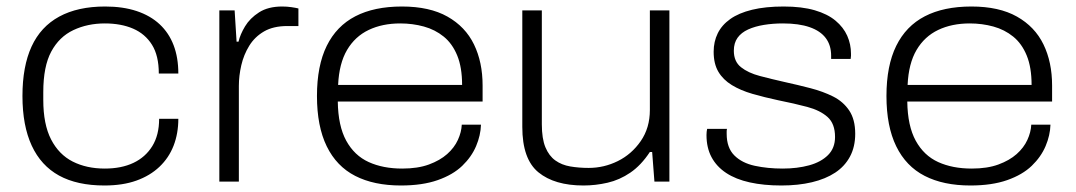

<svg xmlns="http://www.w3.org/2000/svg" viewBox="-20 -558 3305 590"><path d="M301 12Q217 12 161.5 -18.5Q106 -49 77.5 -110.5Q49 -172 49 -263Q49 -354 77 -415Q105 -476 162 -507Q219 -538 303 -538Q358 -538 400 -524Q442 -510 470.5 -483.5Q499 -457 513.5 -419Q528 -381 528 -332H468Q468 -387 447 -420.5Q426 -454 389 -470Q352 -486 302 -486Q249 -486 205.5 -465.5Q162 -445 137.5 -399.5Q113 -354 113 -275V-251Q113 -176 137 -129.5Q161 -83 203.5 -61.5Q246 -40 302 -40Q353 -40 390 -57.5Q427 -75 448 -109Q469 -143 469 -193H528Q528 -148 513.5 -110.5Q499 -73 470 -45.5Q441 -18 399 -3Q357 12 301 12Z M654 0V-526H701L707 -430H713Q718 -452 733 -477Q748 -502 776 -520Q804 -538 847 -538Q862 -538 875.5 -536Q889 -534 897 -532V-478H863Q820 -478 791.5 -461.5Q763 -445 746 -417.5Q729 -390 721.5 -357.5Q714 -325 714 -294V0Z M1212 12Q1129 12 1071.5 -17.5Q1014 -47 984 -108.5Q954 -170 954 -263Q954 -356 984 -417Q1014 -478 1072 -508Q1130 -538 1215 -538Q1300 -538 1355 -507Q1410 -476 1436.5 -421.5Q1463 -367 1463 -295V-246H1018Q1019 -171 1044 -125.5Q1069 -80 1113 -60Q1157 -40 1216 -40Q1264 -40 1298 -52.5Q1332 -65 1354 -84.5Q1376 -104 1387 -128Q1398 -152 1399 -175H1458Q1457 -142 1443 -109Q1429 -76 1400.5 -48.5Q1372 -21 1325 -4.5Q1278 12 1212 12ZM1019 -297H1400Q1400 -351 1385 -387.5Q1370 -424 1343.5 -445.5Q1317 -467 1282.5 -476.5Q1248 -486 1210 -486Q1155 -486 1113 -466Q1071 -446 1046.5 -404.5Q1022 -363 1019 -297Z M1773 12Q1684 12 1634.5 -28.5Q1585 -69 1585 -168V-526H1645V-176Q1645 -132 1656 -105.5Q1667 -79 1686.5 -65Q1706 -51 1732.5 -46.5Q1759 -42 1789 -42Q1836 -42 1878.5 -63Q1921 -84 1949 -124.5Q1977 -165 1977 -220V-526H2037V0H1991L1984 -91H1977Q1950 -50 1917 -27.5Q1884 -5 1847 3.5Q1810 12 1773 12Z M2381 12Q2327 12 2284 2.5Q2241 -7 2211.5 -26.5Q2182 -46 2166.5 -75Q2151 -104 2151 -143Q2151 -148 2151.5 -153Q2152 -158 2153 -162H2214Q2213 -158 2213 -154Q2213 -150 2213 -147Q2213 -104 2236.5 -80.5Q2260 -57 2299.5 -48.5Q2339 -40 2385 -40Q2430 -40 2466.5 -50Q2503 -60 2524.5 -81.5Q2546 -103 2546 -137Q2546 -178 2523 -198.5Q2500 -219 2460.5 -229.5Q2421 -240 2371 -250Q2329 -259 2292.5 -269.5Q2256 -280 2229 -296.5Q2202 -313 2187.5 -337.5Q2173 -362 2173 -399Q2173 -430 2185.5 -455.5Q2198 -481 2224 -499.5Q2250 -518 2291 -528Q2332 -538 2388 -538Q2444 -538 2483.5 -526.5Q2523 -515 2547.5 -494.5Q2572 -474 2583.5 -448Q2595 -422 2595 -393Q2595 -390 2595 -386.5Q2595 -383 2594 -377H2534V-387Q2534 -419 2517.5 -441Q2501 -463 2468 -474.5Q2435 -486 2386 -486Q2355 -486 2327.5 -481.5Q2300 -477 2279 -467.5Q2258 -458 2246.5 -442Q2235 -426 2235 -402Q2235 -369 2257 -351.5Q2279 -334 2315 -324.5Q2351 -315 2391 -306Q2432 -297 2470.5 -287Q2509 -277 2540 -261.5Q2571 -246 2589.5 -218.5Q2608 -191 2608 -147Q2608 -107 2592 -77Q2576 -47 2546.5 -27.5Q2517 -8 2475 2Q2433 12 2381 12Z M2962 12Q2879 12 2821.5 -17.5Q2764 -47 2734 -108.5Q2704 -170 2704 -263Q2704 -356 2734 -417Q2764 -478 2822 -508Q2880 -538 2965 -538Q3050 -538 3105 -507Q3160 -476 3186.5 -421.5Q3213 -367 3213 -295V-246H2768Q2769 -171 2794 -125.5Q2819 -80 2863 -60Q2907 -40 2966 -40Q3014 -40 3048 -52.5Q3082 -65 3104 -84.5Q3126 -104 3137 -128Q3148 -152 3149 -175H3208Q3207 -142 3193 -109Q3179 -76 3150.5 -48.5Q3122 -21 3075 -4.5Q3028 12 2962 12ZM2769 -297H3150Q3150 -351 3135 -387.5Q3120 -424 3093.5 -445.5Q3067 -467 3032.5 -476.5Q2998 -486 2960 -486Q2905 -486 2863 -466Q2821 -446 2796.5 -404.5Q2772 -363 2769 -297Z"/></svg>

Font: Archivo SemiExpanded ExtraLight
Style: Regular
Weight: 250
Width: 6
Designer: Hector Gatti
Foundry: Omnibus-Type
Version: Version 2.001